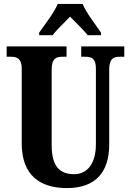

<svg xmlns="http://www.w3.org/2000/svg" viewBox="-20 -951 669 981"><path d="M180 -784V-771H249C268 -798 311 -837 338 -866C363 -840 414 -791 428 -771H496V-784C471 -822 420 -886 402 -931H275C257 -886 206 -822 180 -784ZM322 10C475 10 538 -79 538 -212V-596C538 -653 561 -661 593 -661H615V-714H395V-661H416C448 -661 470 -653 470 -600V-214C470 -112 423 -61 360 -61C287 -61 244 -98 244 -210V-596C244 -653 268 -661 299 -661H320V-714H14V-661H36C66 -661 91 -653 91 -600V-218C91 -54 186 10 322 10Z"/></svg>

Font: Noto Serif Georgian ExtraCondensed ExtraBold
Style: Regular
Weight: 800
Width: 2
Designer: Monotype Design Team, Akaki Razmadze
Foundry: Google LLC
Version: Version 2.003